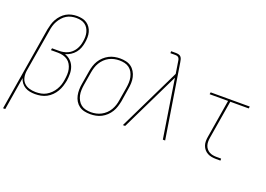

<svg xmlns="http://www.w3.org/2000/svg" viewBox="-149 -1085 2277 1642"><g transform="rotate(20 990.0 -264.0)"><path d="M-20 215 106 -548Q111 -573 118 -597Q125 -621 137.5 -643.5Q150 -666 168.5 -686Q187 -706 209.5 -719Q232 -732 257 -737.5Q282 -743 306 -743Q330 -743 353.5 -738Q377 -733 395.5 -720.5Q414 -708 427 -689Q440 -670 446 -647.5Q452 -625 451.5 -601Q451 -577 447 -553Q443 -528 434 -503.5Q425 -479 408 -458Q391 -437 368 -422.5Q345 -408 320 -401Q350 -391 372 -370Q394 -349 405 -320Q416 -291 416.5 -258.5Q417 -226 412 -193Q407 -167 399 -141.5Q391 -116 377 -92Q363 -68 343 -48Q323 -28 298.5 -15Q274 -2 247.5 3Q221 8 195 8Q170 8 146.5 3.5Q123 -1 103 -13Q83 -25 69 -43.5Q55 -62 49 -85L0 215ZM194 -10Q218 -10 242.5 -14.5Q267 -19 289 -31.5Q311 -44 329.5 -62.5Q348 -81 361 -103Q374 -125 381.5 -148.5Q389 -172 392 -196Q396 -220 397 -244.5Q398 -269 393 -291.5Q388 -314 376.5 -334Q365 -354 347 -367Q329 -380 306 -386Q283 -392 259 -392H195L198 -410H262Q281 -410 300.5 -413.5Q320 -417 339 -425.5Q358 -434 374 -448.5Q390 -463 401 -480.5Q412 -498 418.5 -517Q425 -536 428 -556Q432 -577 432 -598.5Q432 -620 427 -639.5Q422 -659 411.5 -676Q401 -693 384.5 -704.5Q368 -716 347.5 -720.5Q327 -725 306 -725Q284 -725 261 -720Q238 -715 217.5 -702.5Q197 -690 181 -671.5Q165 -653 153.5 -632.5Q142 -612 135.5 -589.5Q129 -567 126 -545L61 -158Q56 -127 61.5 -97.5Q67 -68 86.5 -47.5Q106 -27 135 -18.5Q164 -10 194 -10Z M697 8Q669 8 642.5 2Q616 -4 595.5 -19Q575 -34 561.5 -56.5Q548 -79 542.5 -105Q537 -131 537.5 -158.5Q538 -186 543 -213L563 -333Q567 -358 575 -383.5Q583 -409 597 -432Q611 -455 631.5 -474Q652 -493 676 -505.5Q700 -518 726 -523Q752 -528 777 -528Q804 -528 830.5 -522Q857 -516 877.5 -501Q898 -486 911.5 -463.5Q925 -441 931 -415Q937 -389 936 -361.5Q935 -334 930 -307L911 -187Q906 -162 898 -136.5Q890 -111 876 -88Q862 -65 842 -46Q822 -27 798 -14.5Q774 -2 748 3Q722 8 697 8ZM697 -10Q720 -10 743.5 -15Q767 -20 789 -31.5Q811 -43 829.5 -60.5Q848 -78 860.5 -99.5Q873 -121 880.5 -144Q888 -167 891 -190L911 -310Q915 -334 916 -359Q917 -384 912 -407Q907 -430 896 -450.5Q885 -471 866.5 -485Q848 -499 824.5 -504.5Q801 -510 776 -510Q753 -510 729.5 -505Q706 -500 684 -488.5Q662 -477 644 -459.5Q626 -442 613 -420.5Q600 -399 593 -376Q586 -353 582 -330L562 -210Q558 -186 557 -161Q556 -136 561 -113Q566 -90 577.5 -69.5Q589 -49 607 -35Q625 -21 648.5 -15.5Q672 -10 697 -10Z M992 0 1267 -566 1251 -668Q1250 -677 1248 -686.5Q1246 -696 1241 -703.5Q1236 -711 1227 -714Q1218 -717 1208 -717H1164V-735H1208Q1221 -735 1234 -731.5Q1247 -728 1254.5 -718.5Q1262 -709 1265 -696Q1268 -683 1270 -671L1283 -590L1377 0H1356L1272 -533L1013 0Z M1840 0Q1819 0 1799 -3.5Q1779 -7 1761.5 -16.5Q1744 -26 1731.5 -41Q1719 -56 1712.5 -74.5Q1706 -93 1706 -114Q1706 -135 1710 -156L1767 -502H1599L1602 -520H1958L1955 -502H1787L1729 -153Q1726 -135 1726 -117Q1726 -99 1731 -83Q1736 -67 1747 -53.5Q1758 -40 1772.5 -32Q1787 -24 1804.5 -21Q1822 -18 1840 -18H1880V0Z"/></g></svg>

Font: Iosevka SS04 Thin Oblique
Style: Regular
Weight: 100
Italic angle: -9°
Monospace: yes
Designer: Belleve Invis
Foundry: Belleve Invis
Version: Version 19.0.0; ttfautohint (v1.8.4)